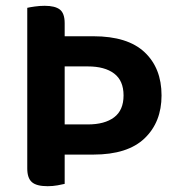

<svg xmlns="http://www.w3.org/2000/svg" viewBox="-20 -635 616 662"><path d="M74 -608Q82 -610 99.5 -612.5Q117 -615 134 -615Q170 -615 186.5 -602Q203 -589 203 -555V-510H302Q420 -510 478.5 -455Q537 -400 537 -306Q537 -214 478.5 -158Q420 -102 302 -102H203V-1Q195 1 178.5 4Q162 7 144 7Q106 7 90 -7Q74 -21 74 -54ZM203 -206H283Q341 -206 373.5 -230.5Q406 -255 406 -306Q406 -357 373.5 -381.5Q341 -406 283 -406H203Z"/></svg>

Font: Baloo 2 Latin SemiBold
Style: Regular
Weight: 400
Designer: Sarang Kulkarni and Ek Type
Foundry: Ek Type
Version: Version 1.001